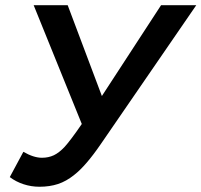

<svg xmlns="http://www.w3.org/2000/svg" viewBox="-20 -708 774 738"><path d="M131.8 9.8Q100.1 9.8 70.8 0.2Q41.5 -9.3 17.6 -27.3L69.8 -124.5Q109.4 -101.6 141.1 -101.6Q166.5 -101.6 187 -111.3Q207.5 -121.1 228.5 -143.6Q238.8 -154.8 255.4 -176.8Q272 -198.7 294.4 -231.4L109.4 -688H240.2L371.6 -338.9L599.1 -688H734.4L368.2 -155.3Q310.1 -70.3 265.1 -35.6Q234.9 -11.2 202.9 -0.7Q170.9 9.8 131.8 9.8Z"/></svg>

Font: Arimo SemiBold
Style: Italic
Weight: 600
Italic angle: -12°
Version: Version 1.33